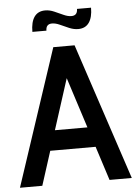

<svg xmlns="http://www.w3.org/2000/svg" viewBox="-59 -935 699 980"><g transform="rotate(-5 290.0 -445.0)"><path d="M427.5 -174.5H152V-277H427.5ZM275.5 -580H303.5L117.5 0H3L235 -700H344L576 0H462ZM370 -781Q347.5 -781 324 -791Q300.5 -801 278.8 -811Q257 -821 239 -821Q207.5 -821 207.5 -787H135.5Q135.5 -837.5 154.2 -864Q173 -890.5 210 -890.5Q232.5 -890.5 256 -880.2Q279.5 -870 301.2 -860Q323 -850 341 -850Q372.5 -850 372.5 -884H444.5Q444.5 -834.5 425.8 -807.8Q407 -781 370 -781Z"/></g></svg>

Font: Cabin SemiCondensed SemiBold
Style: Regular
Weight: 600
Width: 4
Designer: Pablo Impallari
Foundry: Pablo Impallari. http://www.impallari.com Igino Marini. http://www.ikern.com
Version: Version 3.001